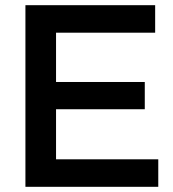

<svg xmlns="http://www.w3.org/2000/svg" viewBox="-20 -720 666 740"><path d="M78 -700V0H590V-106H196V-299H538V-404H196V-594H578V-700Z"/></svg>

Font: Argentum Sans
Style: Regular
Weight: 400
Designer: Julieta Ulanovsky
Foundry: Julieta Ulanovsky
Version: Version 5.001;March 29, 2019;FontCreator 11.5.0.2425 64-bit